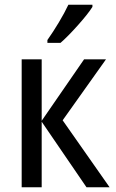

<svg xmlns="http://www.w3.org/2000/svg" viewBox="-20 -786 489 806"><path d="M267 -766Q251 -732 227 -692Q203 -652 179 -618V-606H234Q265 -633 307 -680Q349 -727 368 -757V-766ZM155 -279V-537H71V0H155V-275L343 0H440L243 -281L425 -537H333Z"/></svg>

Font: Noto Sans Display SemiCondensed
Style: Regular
Weight: 400
Width: 4
Designer: Monotype Design team
Foundry: Monotype Imaging Inc.
Version: 1.000